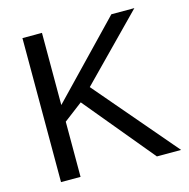

<svg xmlns="http://www.w3.org/2000/svg" viewBox="-102 -787 871 886"><g transform="rotate(-15 333.5 -344.0)"><path d="M540 0H655.8L323.7 -389.2L616.7 -688H506.8L175.3 -343.3V-688H82V0H175.3V-263.7L265.1 -332Z"/></g></svg>

Font: Arimo
Style: Regular
Weight: 400
Designer: Steve Matteson
Foundry: Monotype Imaging Inc.
Version: Version 1.32